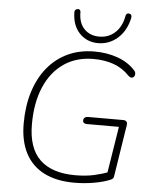

<svg xmlns="http://www.w3.org/2000/svg" viewBox="-61 -986 841 1045"><g transform="rotate(5 359.0 -463.5)"><path d="M384 8Q287 8 219.5 -26Q152 -60 117 -126.5Q82 -193 82 -289Q82 -385 106.5 -463Q131 -541 177 -597Q223 -653 287.5 -683Q352 -713 433 -713Q501 -713 559.5 -692Q618 -671 655 -630Q662 -623 663 -615Q664 -607 661.5 -601Q659 -595 654 -591.5Q649 -588 642 -589Q635 -590 627 -598Q590 -637 541 -654.5Q492 -672 430 -672Q337 -672 269 -625.5Q201 -579 164 -493Q127 -407 127 -289Q127 -159 192.5 -96Q258 -33 386 -33Q443 -33 488 -43Q533 -53 573 -68L555 -35L600 -316H425Q415 -316 409 -320.5Q403 -325 403 -333Q403 -344 410 -349.5Q417 -355 427 -355H621Q632 -355 638 -348.5Q644 -342 642 -330L598 -50Q597 -40 593.5 -35Q590 -30 583 -27Q547 -11 493 -1.5Q439 8 384 8ZM447 -760Q386 -760 345.5 -802Q305 -844 304 -917Q304 -925 308.5 -929.5Q313 -934 320 -935Q325 -936 329 -934Q333 -932 335 -928Q337 -924 337 -918Q337 -860 368.5 -828Q400 -796 450 -796Q501 -796 536.5 -828.5Q572 -861 583 -920Q584 -926 586.5 -929.5Q589 -933 593 -934.5Q597 -936 602 -935Q610 -934 613.5 -928Q617 -922 615 -911Q599 -840 553 -800Q507 -760 447 -760Z"/></g></svg>

Font: Nunito ExtraLight
Style: Italic
Weight: 200
Italic angle: -9°
Designer: Vernon Adams
Foundry: Vernon Adams
Version: Version 3.602